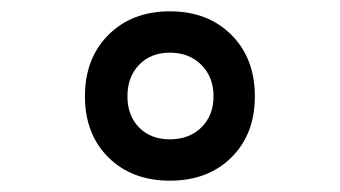

<svg xmlns="http://www.w3.org/2000/svg" viewBox="-20 -712 600 339"><path d="M280 -393Q213 -393 171.5 -434Q130 -475 130 -542Q130 -609 171.5 -650.5Q213 -692 280 -692Q347 -692 388.5 -650.5Q430 -609 430 -542Q430 -475 388.5 -434Q347 -393 280 -393ZM280 -466Q314 -466 335.5 -487Q357 -508 357 -542Q357 -576 335.5 -597.5Q314 -619 280 -619Q246 -619 225.5 -597.5Q205 -576 205 -542Q205 -508 225.5 -487Q246 -466 280 -466Z"/></svg>

Font: Titillium Web SemiBold
Style: Regular
Weight: 600
Designer: Mohamed Gaber, Accademia di Belle Arti di Urbino
Foundry: Kief Type Foundry, Accademia di Belle Arti di Urbino
Version: Version 3.000; ttfautohint (v1.8.4)